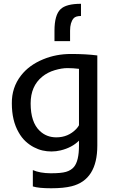

<svg xmlns="http://www.w3.org/2000/svg" viewBox="-20 -799 623 1022"><path d="M361.3 192.4Q318.8 203.1 252.2 203.1Q185.5 203.1 154.8 193.4V106.4Q193.4 123 249.3 123.3Q305.2 123.5 331.5 115.7Q357.9 107.9 373 90.3Q400.4 58.6 400.4 -24.4V-50.3Q363.3 -13.2 302.7 1.5Q278.3 7.3 253.9 7.3Q229.5 7.3 206.3 2Q183.1 -3.4 160.2 -15.4Q137.2 -27.3 116.2 -46.6Q95.2 -65.9 79.1 -94.7Q43 -157.2 43 -248.5Q42 -333 91.8 -397Q134.8 -452.6 210 -483.4Q278.3 -511.7 357.9 -511.7Q437.5 -511.7 498 -503.9V-24.4Q498 158.2 361.3 192.4ZM400.4 -432.6Q369.1 -436.5 338.9 -436.5Q308.6 -436.5 271 -425.3Q233.4 -414.1 205.1 -391.1Q143.1 -340.8 143.1 -248.5Q143.1 -148.4 191.4 -102.5Q227.5 -67.9 279.8 -67.9Q342.8 -67.9 385.7 -112.3Q396 -123.5 400.4 -132.3ZM270 -580.1V-635.7Q270 -719.2 302.3 -750Q332 -778.8 411.1 -778.8V-713.9Q382.3 -713.9 371.6 -701.2Q353 -679.2 353 -635.7V-580.1Z"/></svg>

Font: Inder
Style: Regular
Weight: 400
Designer: Irina Smirnova
Foundry: Irina Smirnova
Version: Version 1.001